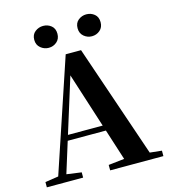

<svg xmlns="http://www.w3.org/2000/svg" viewBox="-134 -1054 1023 1160"><g transform="rotate(-15 377.0 -474.0)"><path d="M244 -811Q216 -811 193.5 -829.5Q171 -848 171 -880Q171 -913 193.5 -930.5Q216 -948 244 -948Q273 -948 294.5 -930.5Q316 -913 316 -880Q316 -848 294.5 -829.5Q273 -811 244 -811ZM514 -811Q486 -811 464 -829.5Q442 -848 442 -880Q442 -913 464 -930.5Q486 -948 514 -948Q543 -948 564.5 -930.5Q586 -913 586 -880Q586 -848 564.5 -829.5Q543 -811 514 -811ZM14 0V-33L113 -48H132L241 -33V0ZM82 0 332 -747H428L683 0H524L315 -652H336L333 -638L134 0ZM194 -239 202 -273H522L530 -239ZM410 0V-34L545 -49H602L743 -34V0Z"/></g></svg>

Font: Noto Serif TC ExtraLight ExtraBold
Style: Regular
Weight: 800
Version: Version 2.002-H1;hotconv 1.1.0;makeotfexe 2.6.0